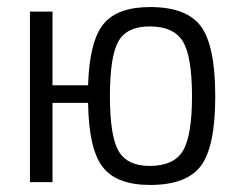

<svg xmlns="http://www.w3.org/2000/svg" viewBox="-20 -517 678 545"><path d="M406 -497Q510 -497 550.5 -442Q591 -387 591 -243Q591 -101 550.5 -46.5Q510 8 406 8Q311 8 271.5 -43Q232 -94 230 -225H129V0H65V-484H129V-275H230Q234 -400 273.5 -448.5Q313 -497 406 -497ZM405 -46Q473 -46 499 -88.5Q525 -131 525 -244Q525 -357 499 -399.5Q473 -442 405 -442Q340 -442 316 -399.5Q292 -357 292 -244Q292 -131 316.5 -88.5Q341 -46 405 -46Z"/></svg>

Font: exo2condensed_l
Style: Regular
Weight: 300
Width: 3
Designer: Natanael Gama
Version: Version 1.001;PS 001.001;hotconv 1.0.70;makeotf.lib2.5.58329